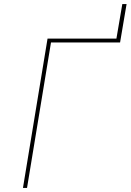

<svg xmlns="http://www.w3.org/2000/svg" viewBox="-20 -925 643 945"><path d="M93 0 214 -735H553L582 -905H603L571 -716H231L113 0Z"/></svg>

Font: Iosevka Thin Extended Oblique
Style: Regular
Weight: 100
Width: 7
Italic angle: -9°
Monospace: yes
Designer: Belleve Invis
Foundry: Belleve Invis
Version: Version 32.5.0; ttfautohint (v1.8.4)